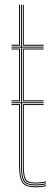

<svg xmlns="http://www.w3.org/2000/svg" viewBox="-20 -790 220 815"><path d="M29 -596V-600H61V-770H65V-596ZM77 -596V-770H81V-600H165V-596ZM132 -3Q90.5 -3 79.8 -21.6Q69 -40.2 69 -85V-352H29V-356H69V-588H29V-592H69V-770H73V-592H165V-588H73V-356H165V-352H73V-85Q73 -41.5 83 -24.2Q93 -7 132 -7Q142 -7 153.5 -8.2Q165 -9.5 175 -11.8V-7.8Q164.8 -5.2 153.2 -4.1Q141.8 -3 132 -3ZM77 -360V-584H165V-580H81V-364H165V-360ZM65 -360H29V-364H61V-580H29V-584H65ZM132 5Q87 5 74 -16Q61 -37 61 -85V-344H29V-348H65V-85Q65 -39 76.9 -19Q88.8 1 132 1Q142.5 1 154.1 -0.2Q165.8 -1.5 175 -4V0Q157 5 132 5ZM132 -11Q94 -11 85.5 -27.8Q77 -44.5 77 -85.2V-348H165V-344H81V-85.2Q81 -45.8 88.8 -30.4Q96.5 -15 132 -15Q141.2 -15 152.4 -16.1Q163.5 -17.2 175 -19.5V-15.5Q165 -13.5 153.5 -12.2Q142 -11 132 -11Z"/></svg>

Font: Big Shoulders Inline Display Thin Thin
Style: Regular
Weight: 250
Version: Version 2.002